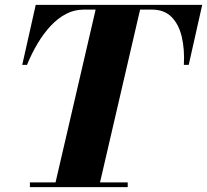

<svg xmlns="http://www.w3.org/2000/svg" viewBox="-20 -770 852 790"><path d="M204 0 378 -750H561L387 0ZM103 0V-19.5H505.5V0ZM71.5 -503 127 -750H812L756.5 -503H736.5Q740 -566.5 728 -618Q716 -669.5 686 -700Q656 -730.5 605 -730.5H324.5Q286 -730.5 252 -712.8Q218 -695 188.8 -663.8Q159.5 -632.5 135 -591.5Q110.5 -550.5 91 -503Z"/></svg>

Font: Bodoni Moda 11pt ExtraBold
Style: Italic
Weight: 800
Italic angle: -13°
Version: Version 2.004